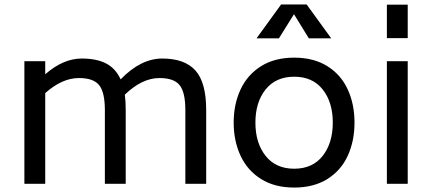

<svg xmlns="http://www.w3.org/2000/svg" viewBox="-20 -829 1949 866"><path d="M910 -333V0H816V-333Q816 -412 790.5 -444.5Q765 -477 699 -477Q621 -477 543 -402Q547 -374 547 -333V0H453V-333Q453 -412 427.5 -444.5Q402 -477 336 -477Q260 -477 184 -409V0H90V-553H184V-494Q265 -565 349 -565Q416 -565 459 -542.5Q502 -520 524 -471Q615 -565 712 -565Q813 -565 861.5 -511Q910 -457 910 -333Z M1034 0ZM1034 -276Q1034 -359 1065 -425.5Q1096 -492 1157.5 -530.5Q1219 -569 1307 -569Q1395 -569 1456.5 -530.5Q1518 -492 1548.5 -425.5Q1579 -359 1579 -276Q1579 -193 1548.5 -126.5Q1518 -60 1456.5 -21.5Q1395 17 1307 17Q1219 17 1157.5 -21.5Q1096 -60 1065 -126.5Q1034 -193 1034 -276ZM1481 -276Q1481 -368 1435.5 -425.5Q1390 -483 1307 -483Q1224 -483 1178 -425.5Q1132 -368 1132 -276Q1132 -184 1178 -126Q1224 -68 1307 -68Q1390 -68 1435.5 -126Q1481 -184 1481 -276ZM1373 -656 1306 -765 1238 -656H1137L1248 -809H1363L1474 -656Z M1725 -808H1819V-657H1725ZM1725 -553H1819V0H1725Z"/></svg>

Font: Biryani
Style: Regular
Weight: 400
Designer: Dan Reynolds and Mathieu Réguer
Foundry: Dan Reynolds and Mathieu Réguer
Version: Version 1.004; ttfautohint (v1.1) -l 5 -r 5 -G 72 -x 0 -D la